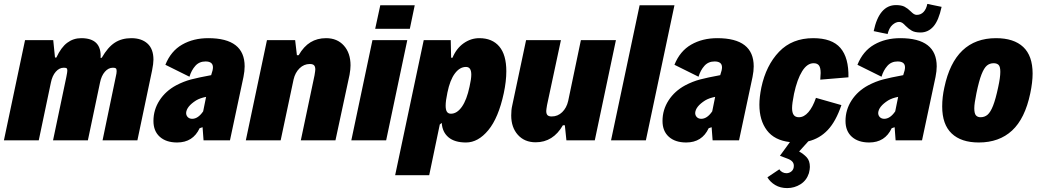

<svg xmlns="http://www.w3.org/2000/svg" viewBox="-32 -717 5305 981"><path d="M96 -512H240L249 -423H256Q280 -475 311.5 -498.5Q343 -522 383 -522Q488 -522 482 -421L488 -422Q519 -476 554.5 -499Q590 -522 639 -522Q691 -522 721.5 -494.5Q752 -467 752 -412Q752 -392 745 -357L670 0H492L560 -327Q564 -343 564 -354Q564 -365 559.5 -368Q555 -371 545 -371Q522 -371 504 -350.5Q486 -330 479 -295L417 0H239L307 -324Q312 -349 312 -356Q312 -366 308 -368.5Q304 -371 294 -371Q271 -371 253 -350.5Q235 -330 228 -295L166 0H-12Z M1218 -378Q1218 -354 1212 -324L1143 0H1008L1003 -67L988 -62Q954 11 873 11Q817 11 784.5 -18Q752 -47 752 -99Q752 -156 783 -204Q814 -252 868 -281Q906 -301 944 -311Q982 -321 1047 -333L1048 -337Q1056 -359 1056 -373Q1056 -403 1018 -403Q986 -403 966 -380.5Q946 -358 936 -325L813 -386Q841 -456 898.5 -489Q956 -522 1032 -522Q1218 -522 1218 -378ZM1006 -148 1021 -222Q990 -216 970 -204Q921 -173 919 -140Q919 -127 927.5 -118.5Q936 -110 950 -110Q980 -110 1006 -148Z M1332 -512H1476L1485 -435H1494Q1520 -480 1554.5 -501Q1589 -522 1634 -522Q1691 -522 1725 -484Q1759 -446 1759 -383Q1759 -363 1754 -335L1682 0H1505L1575 -332Q1579 -356 1579 -362Q1579 -377 1572.5 -383.5Q1566 -390 1551 -390Q1521 -390 1498.5 -368Q1476 -346 1468 -311L1402 0H1224Z M1911 -690H2087L2062 -570H1885ZM1871 -512H2049L1941 0H1763Z M2133 -512H2271L2273 -422H2280Q2300 -470 2337 -496Q2374 -522 2417 -522Q2483 -522 2519 -479.5Q2555 -437 2555 -353Q2555 -302 2542 -241Q2515 -115 2463 -52Q2411 11 2349 11Q2291 11 2259.5 -15.5Q2228 -42 2225 -89L2215 -81L2161 178H1987ZM2367 -274Q2376 -313 2376 -336Q2376 -375 2349 -375Q2317 -375 2292 -341.5Q2267 -308 2254 -244Q2245 -202 2245 -177Q2245 -156 2251.5 -146Q2258 -136 2272 -136Q2303 -136 2328 -171.5Q2353 -207 2367 -274Z M3007 0H2862L2854 -77H2844Q2794 10 2705 10Q2648 10 2614 -28Q2580 -66 2580 -127Q2580 -156 2585 -177L2656 -512H2834L2763 -180Q2759 -156 2759 -150Q2759 -135 2765.5 -128.5Q2772 -122 2787 -122Q2818 -122 2840.5 -144Q2863 -166 2871 -201L2936 -512H3115Z M3236 -690H3414L3268 0H3090Z M3819 -378Q3819 -354 3813 -324L3744 0H3609L3604 -67L3589 -62Q3555 11 3474 11Q3418 11 3385.5 -18Q3353 -47 3353 -99Q3353 -156 3384 -204Q3415 -252 3469 -281Q3507 -301 3545 -311Q3583 -321 3648 -333L3649 -337Q3657 -359 3657 -373Q3657 -403 3619 -403Q3587 -403 3567 -380.5Q3547 -358 3537 -325L3414 -386Q3442 -456 3499.5 -489Q3557 -522 3633 -522Q3819 -522 3819 -378ZM3607 -148 3622 -222Q3591 -216 3571 -204Q3522 -173 3520 -140Q3520 -127 3528.5 -118.5Q3537 -110 3551 -110Q3581 -110 3607 -148Z M4159 -310Q4161 -336 4161 -344Q4161 -371 4152.5 -382.5Q4144 -394 4125 -394Q4092 -394 4066.5 -353Q4041 -312 4025 -238Q4015 -188 4015 -165Q4015 -141 4023.5 -129.5Q4032 -118 4050 -118Q4076 -118 4098.5 -144Q4121 -170 4137 -217L4267 -180Q4239 -97 4197.5 -53Q4156 -9 4098 5L4051 57Q4073 69 4089.5 86.5Q4106 104 4106 136Q4106 148 4101 168Q4089 205 4058 224.5Q4027 244 3990 244Q3955 244 3929 228.5Q3903 213 3889 189L3950 148Q3955 157 3965 162.5Q3975 168 3986 168Q4001 168 4012.5 158Q4024 148 4024 130Q4024 117 4015.5 108Q4007 99 3990 93L3953 79L4004 9Q3925 0 3886.5 -51Q3848 -102 3848 -182Q3848 -220 3858 -270Q3882 -383 3948.5 -452.5Q4015 -522 4123 -522Q4219 -522 4262 -472Q4305 -422 4303 -322Z M4754 -378Q4754 -354 4748 -324L4679 0H4544L4539 -67L4524 -62Q4490 11 4409 11Q4353 11 4320.5 -18Q4288 -47 4288 -99Q4288 -156 4319 -204Q4350 -252 4404 -281Q4442 -301 4480 -311Q4518 -321 4583 -333L4584 -337Q4592 -359 4592 -373Q4592 -403 4554 -403Q4522 -403 4502 -380.5Q4482 -358 4472 -325L4349 -386Q4377 -456 4434.5 -489Q4492 -522 4568 -522Q4754 -522 4754 -378ZM4542 -148 4557 -222Q4526 -216 4506 -204Q4457 -173 4455 -140Q4455 -127 4463.5 -118.5Q4472 -110 4486 -110Q4516 -110 4542 -148ZM4595 -585Q4586 -595 4578.5 -600Q4571 -605 4562 -605Q4545 -605 4528 -590Q4511 -575 4503 -543L4432 -558Q4460 -691 4546 -691Q4574 -691 4590 -682.5Q4606 -674 4621 -659Q4630 -650 4637 -645.5Q4644 -641 4652 -641Q4673 -641 4687 -656Q4701 -671 4706 -697L4779 -682Q4764 -612 4737 -581.5Q4710 -551 4671 -551Q4643 -551 4627 -560Q4611 -569 4595 -585Z M4782 -173Q4782 -221 4793 -270Q4846 -522 5057 -522Q5148 -522 5196 -477Q5244 -432 5244 -341Q5244 -297 5232 -240Q5205 -111 5139 -50Q5073 11 4969 11Q4879 11 4830.5 -35Q4782 -81 4782 -173ZM5068 -271Q5079 -321 5079 -350Q5079 -377 5070 -385.5Q5061 -394 5045 -394Q5025 -394 5010.5 -382Q4996 -370 4983 -337Q4970 -304 4957 -241Q4946 -188 4946 -164Q4946 -137 4954.5 -127.5Q4963 -118 4978 -118Q4999 -118 5014 -131Q5029 -144 5042 -177Q5055 -210 5068 -271Z"/></svg>

Font: Decalotype Black Italic
Style: Regular
Weight: 900
Italic angle: -12°
Designer: Alfredo Marco Pradil
Foundry: Alfredo Marco Pradil
Version: Version 1.0